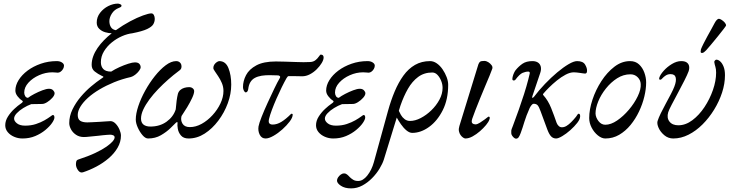

<svg xmlns="http://www.w3.org/2000/svg" viewBox="-20 -752 4037 1062"><path d="M104 14Q80 14 58 4.5Q36 -5 22.5 -21.5Q9 -38 9 -59Q9 -84 24 -107.5Q39 -131 59 -149.5Q79 -168 94 -178Q102 -183 105 -187.5Q108 -192 102 -196Q89 -204 77 -219.5Q65 -235 65 -251Q65 -280 83 -309Q101 -338 132.5 -361.5Q164 -385 205.5 -399.5Q247 -414 294 -414Q311 -414 322.5 -406.5Q334 -399 334 -389Q334 -380 329 -371Q324 -362 316 -356Q308 -350 300 -350Q295 -350 287 -351Q279 -352 270 -352Q232 -352 196 -336Q160 -320 137 -294.5Q114 -269 114 -240Q114 -229 119.5 -220Q125 -211 135 -211Q148 -221 170 -232.5Q192 -244 214.5 -252.5Q237 -261 251 -261Q266 -261 274 -252.5Q282 -244 282 -236Q282 -225 269.5 -211Q257 -197 241 -187Q225 -177 213 -177Q199 -177 185 -176.5Q171 -176 153 -176Q131 -168 109 -154.5Q87 -141 72.5 -125.5Q58 -110 58 -96Q58 -82 74 -69.5Q90 -57 119 -57Q152 -57 179 -66Q206 -75 226 -86.5Q246 -98 258 -107Q270 -116 272 -116Q281 -116 281 -102Q281 -91 268 -72Q255 -53 231 -33Q207 -13 175 0.5Q143 14 104 14Z M439 201Q423 206 411.5 189.5Q400 173 400 157Q400 149 402 141Q404 133 414 130Q469 112 507 94Q545 76 568.5 59.5Q592 43 603 30Q614 17 614 8Q614 0 606.5 -3.5Q599 -7 589 -7Q582 -7 571.5 -6Q561 -5 549 -4Q537 -3 523 -1Q499 1 477.5 3.5Q456 6 444 6Q419 6 400.5 -6.5Q382 -19 372.5 -37Q363 -55 363 -71Q363 -110 381 -147Q399 -184 426.5 -216.5Q454 -249 484.5 -274.5Q515 -300 539 -316Q547 -321 551 -324.5Q555 -328 544 -332Q521 -343 504 -356.5Q487 -370 487 -393Q487 -417 495.5 -440.5Q504 -464 519.5 -486.5Q535 -509 555 -529.5Q575 -550 598 -568Q582 -568 562.5 -573.5Q543 -579 529 -592.5Q515 -606 515 -627Q515 -657 533.5 -681Q552 -705 579 -718.5Q606 -732 632 -732Q637 -732 644.5 -729Q652 -726 652 -721Q652 -717 649.5 -714.5Q647 -712 637 -708Q613 -699 599 -677.5Q585 -656 585 -635Q585 -616 593.5 -602Q602 -588 621 -585Q660 -613 699.5 -634Q739 -655 771 -666.5Q803 -678 817 -678Q826 -678 831 -669Q836 -660 836 -648Q836 -632 828 -618Q820 -604 794 -591.5Q768 -579 712 -568Q685 -565 655 -552Q625 -539 598.5 -517.5Q572 -496 555 -468Q538 -440 538 -408Q538 -384 551.5 -370Q565 -356 595 -356Q615 -369 640.5 -380.5Q666 -392 689.5 -399.5Q713 -407 726 -407Q743 -407 750.5 -399Q758 -391 758 -380Q758 -372 749 -360Q740 -348 727.5 -338.5Q715 -329 704 -326Q655 -315 611 -297Q567 -279 530 -257Q493 -235 466.5 -211Q440 -187 425 -162.5Q410 -138 410 -116Q410 -93 423.5 -84Q437 -75 463 -75Q469 -75 489.5 -76Q510 -77 529 -78Q547 -79 566 -80.5Q585 -82 591 -82Q606 -82 619.5 -68Q633 -54 641 -35Q649 -16 649 -2Q649 33 630.5 65Q612 97 581 123.5Q550 150 513 169.5Q476 189 439 201Z M799 14Q784 14 768.5 -4Q753 -22 742 -46.5Q731 -71 731 -91Q731 -123 745 -165Q759 -207 783 -250.5Q807 -294 836.5 -331Q866 -368 896.5 -391Q927 -414 955 -414Q963 -414 969.5 -410.5Q976 -407 980 -400.5Q984 -394 984 -385Q984 -378 981.5 -372Q979 -366 967 -358Q940 -338 911 -312.5Q882 -287 855 -259Q828 -231 806.5 -202Q785 -173 772.5 -146Q760 -119 760 -96Q760 -74 773.5 -63Q787 -52 812 -52Q864 -52 901.5 -79Q939 -106 952 -147Q954 -173 957 -195Q960 -217 964 -233Q968 -246 977 -254Q986 -262 999 -266Q1012 -270 1026 -270Q1038 -270 1046 -263.5Q1054 -257 1054 -248Q1054 -234 1042.5 -209.5Q1031 -185 1015 -158.5Q999 -132 984 -110Q978 -87 989.5 -68Q1001 -49 1030 -49Q1063 -49 1095.5 -67Q1128 -85 1155.5 -115Q1183 -145 1199.5 -180Q1216 -215 1216 -249Q1216 -272 1207 -293Q1198 -314 1187 -330Q1177 -346 1168.5 -357.5Q1160 -369 1160 -376Q1160 -387 1166 -395.5Q1172 -404 1180 -409Q1188 -414 1193 -414Q1228 -414 1243.5 -375.5Q1259 -337 1259 -284Q1259 -233 1240 -181Q1221 -129 1187.5 -84.5Q1154 -40 1112 -13Q1070 14 1023 14Q995 14 981 -2.5Q967 -19 963.5 -39.5Q960 -60 962 -72Q963 -76 960 -76.5Q957 -77 953 -73Q944 -64 922.5 -43Q901 -22 870 -4Q839 14 799 14Z M1449 14Q1427 14 1416.5 -7Q1406 -28 1410 -53Q1413 -70 1427 -105.5Q1441 -141 1460 -182.5Q1479 -224 1497 -261.5Q1515 -299 1527 -319Q1532 -327 1527.5 -331Q1523 -335 1518 -335L1479 -336Q1421 -338 1389.5 -321Q1358 -304 1353 -259Q1352 -252 1348.5 -246.5Q1345 -241 1339 -241Q1334 -241 1329 -250.5Q1324 -260 1324 -270Q1324 -304 1341 -336.5Q1358 -369 1398 -390.5Q1438 -412 1506 -412Q1525 -412 1556.5 -411Q1588 -410 1617.5 -409Q1647 -408 1659 -408Q1679 -408 1696.5 -409Q1714 -410 1726 -420Q1736 -428 1743.5 -439Q1751 -450 1754 -450Q1762 -450 1766 -446Q1770 -442 1770 -434Q1770 -421 1759.5 -403.5Q1749 -386 1732 -369Q1715 -352 1694 -341Q1673 -330 1651 -330Q1645 -330 1630 -330.5Q1615 -331 1600 -331Q1585 -331 1577 -331Q1571 -331 1565 -320Q1553 -299 1538.5 -269.5Q1524 -240 1509.5 -207Q1495 -174 1484 -144.5Q1473 -115 1468 -94Q1464 -76 1470 -69.5Q1476 -63 1488 -63Q1512 -63 1536.5 -78Q1561 -93 1589 -121Q1590 -122 1591 -122.5Q1592 -123 1593 -123Q1599 -123 1599 -118Q1599 -102 1582.5 -80Q1566 -58 1542 -36.5Q1518 -15 1492.5 -0.5Q1467 14 1449 14Z M1823 14Q1799 14 1777 4.5Q1755 -5 1741.5 -21.5Q1728 -38 1728 -59Q1728 -84 1743 -107.5Q1758 -131 1778 -149.5Q1798 -168 1813 -178Q1821 -183 1824 -187.5Q1827 -192 1821 -196Q1808 -204 1796 -219.5Q1784 -235 1784 -251Q1784 -280 1802 -309Q1820 -338 1851.5 -361.5Q1883 -385 1924.5 -399.5Q1966 -414 2013 -414Q2030 -414 2041.5 -406.5Q2053 -399 2053 -389Q2053 -380 2048 -371Q2043 -362 2035 -356Q2027 -350 2019 -350Q2014 -350 2006 -351Q1998 -352 1989 -352Q1951 -352 1915 -336Q1879 -320 1856 -294.5Q1833 -269 1833 -240Q1833 -229 1838.5 -220Q1844 -211 1854 -211Q1867 -221 1889 -232.5Q1911 -244 1933.5 -252.5Q1956 -261 1970 -261Q1985 -261 1993 -252.5Q2001 -244 2001 -236Q2001 -225 1988.5 -211Q1976 -197 1960 -187Q1944 -177 1932 -177Q1918 -177 1904 -176.5Q1890 -176 1872 -176Q1850 -168 1828 -154.5Q1806 -141 1791.5 -125.5Q1777 -110 1777 -96Q1777 -82 1793 -69.5Q1809 -57 1838 -57Q1871 -57 1898 -66Q1925 -75 1945 -86.5Q1965 -98 1977 -107Q1989 -116 1991 -116Q2000 -116 2000 -102Q2000 -91 1987 -72Q1974 -53 1950 -33Q1926 -13 1894 0.5Q1862 14 1823 14Z M1922 290Q1887 290 1865.5 275.5Q1844 261 1844 247Q1844 238 1850 229Q1856 220 1865 213.5Q1874 207 1883 207Q1892 207 1899.5 213Q1907 219 1914 227Q1922 235 1933 242Q1944 249 1961 249Q1988 249 2012 218.5Q2036 188 2048 145L2126 -138Q2142 -196 2163 -246Q2184 -296 2211.5 -334Q2239 -372 2275.5 -393Q2312 -414 2359 -414Q2378 -414 2396 -401.5Q2414 -389 2428 -368.5Q2442 -348 2450.5 -325.5Q2459 -303 2459 -283Q2459 -202 2429 -142.5Q2399 -83 2353.5 -50Q2308 -17 2260 -17Q2245 -17 2228.5 -30.5Q2212 -44 2197.5 -65Q2183 -86 2172 -106L2186 -139Q2190 -130 2197.5 -116.5Q2205 -103 2218 -93Q2231 -83 2248 -83Q2276 -83 2307 -99Q2338 -115 2365.5 -141.5Q2393 -168 2410.5 -200.5Q2428 -233 2428 -266Q2428 -286 2420 -305.5Q2412 -325 2399.5 -338Q2387 -351 2371 -351Q2326 -351 2293 -326.5Q2260 -302 2236.5 -261Q2213 -220 2195 -168L2103 131Q2096 153 2079.5 180.5Q2063 208 2038.5 233Q2014 258 1984.5 274Q1955 290 1922 290Z M2554 14Q2549 14 2541.5 9Q2534 4 2527.5 -5Q2521 -14 2518.5 -26.5Q2516 -39 2521 -55L2626 -396Q2630 -407 2636 -411Q2642 -415 2659 -415Q2670 -415 2681 -408Q2692 -401 2699 -391.5Q2706 -382 2703 -372Q2699 -360 2688 -333.5Q2677 -307 2663 -274Q2649 -241 2635 -206.5Q2621 -172 2609.5 -142.5Q2598 -113 2592 -95Q2586 -76 2593 -70Q2600 -64 2610 -64Q2620 -64 2635 -73.5Q2650 -83 2662 -92Q2670 -98 2675.5 -102.5Q2681 -107 2682 -107Q2693 -107 2687 -91Q2683 -78 2668.5 -60.5Q2654 -43 2634.5 -26Q2615 -9 2594 2.5Q2573 14 2554 14Z M2834 15Q2829 15 2823 10Q2817 5 2812.5 -2Q2808 -9 2808 -15Q2808 -26 2808 -29.5Q2808 -33 2810 -38Q2812 -43 2817 -56Q2834 -101 2849.5 -145Q2865 -189 2878.5 -231Q2892 -273 2902 -312Q2908 -334 2910 -345Q2912 -356 2902 -356Q2887 -356 2870.5 -349Q2854 -342 2830 -310Q2826 -306 2820 -307Q2814 -308 2814 -315Q2814 -321 2816.5 -330.5Q2819 -340 2823.5 -349.5Q2828 -359 2832 -364Q2849 -385 2870 -399.5Q2891 -414 2925 -414Q2943 -414 2955 -406.5Q2967 -399 2971 -384Q2975 -369 2968 -348L2925 -221Q2921 -210 2925.5 -211Q2930 -212 2934 -217Q2961 -253 2994.5 -288Q3028 -323 3062 -351.5Q3096 -380 3125 -397Q3154 -414 3172 -414Q3205 -414 3216.5 -394.5Q3228 -375 3227 -360Q3227 -345 3216 -345Q3211 -345 3203 -346.5Q3195 -348 3186 -349Q3178 -350 3170 -351Q3162 -352 3154 -352Q3133 -352 3108.5 -339Q3084 -326 3060 -306.5Q3036 -287 3017 -268Q2998 -249 2988 -237Q2984 -233 2983.5 -230.5Q2983 -228 2985 -226Q3012 -196 3028.5 -154.5Q3045 -113 3059 -72Q3063 -62 3070.5 -55Q3078 -48 3088 -48Q3101 -48 3113.5 -55.5Q3126 -63 3139.5 -76.5Q3153 -90 3166 -106Q3172 -114 3174.5 -118.5Q3177 -123 3181 -123Q3184 -123 3186.5 -120Q3189 -117 3189 -109Q3189 -93 3173 -72.5Q3157 -52 3134.5 -32Q3112 -12 3090 1Q3068 14 3056 14Q3040 14 3029 3Q3018 -8 3008 -34L2970 -137Q2961 -162 2953.5 -170Q2946 -178 2932 -178Q2926 -178 2920 -170.5Q2914 -163 2910 -155Q2890 -110 2880.5 -78Q2871 -46 2860 -16Q2854 0 2848.5 7.5Q2843 15 2834 15Z M3328 14Q3308 14 3287 -3Q3266 -20 3252.5 -46Q3239 -72 3239 -99Q3239 -146 3257 -200.5Q3275 -255 3306.5 -303.5Q3338 -352 3378.5 -383Q3419 -414 3465 -414Q3495 -414 3514.5 -396Q3534 -378 3544 -350.5Q3554 -323 3554 -296Q3554 -260 3544 -218Q3534 -176 3514.5 -135Q3495 -94 3467.5 -60.5Q3440 -27 3405 -6.5Q3370 14 3328 14ZM3328 -62Q3359 -62 3393.5 -85.5Q3428 -109 3458.5 -145Q3489 -181 3507.5 -219.5Q3526 -258 3524 -287Q3523 -309 3507 -325Q3491 -341 3467 -341Q3428 -341 3393.5 -319Q3359 -297 3331.5 -262.5Q3304 -228 3289 -191Q3274 -154 3274 -124Q3275 -102 3290.5 -82Q3306 -62 3328 -62Z M3704 14Q3676 14 3654.5 -4Q3633 -22 3623 -44.5Q3613 -67 3617 -82Q3623 -101 3635.5 -126.5Q3648 -152 3663 -179.5Q3678 -207 3691 -232Q3704 -257 3710 -273Q3722 -304 3717.5 -323Q3713 -342 3689 -342Q3674 -342 3662.5 -334.5Q3651 -327 3644 -319Q3637 -311 3633 -311Q3628 -311 3626.5 -313.5Q3625 -316 3627 -323Q3632 -339 3651 -360.5Q3670 -382 3696.5 -398Q3723 -414 3748 -414Q3768 -414 3778.5 -406.5Q3789 -399 3791.5 -386.5Q3794 -374 3789 -358Q3782 -339 3765.5 -306.5Q3749 -274 3730 -238.5Q3711 -203 3695.5 -173.5Q3680 -144 3676 -131Q3667 -100 3683 -79.5Q3699 -59 3732 -59Q3772 -59 3809.5 -87Q3847 -115 3876.5 -159.5Q3906 -204 3923.5 -254.5Q3941 -305 3941 -350Q3941 -370 3937 -382.5Q3933 -395 3931 -408Q3930 -413 3934.5 -417.5Q3939 -422 3942 -422Q3953 -422 3964 -412Q3975 -402 3982.5 -383Q3990 -364 3990 -336Q3990 -289 3974 -240Q3958 -191 3930 -145.5Q3902 -100 3866 -64Q3830 -28 3788.5 -7Q3747 14 3704 14ZM3863 -459Q3855 -459 3855.5 -467Q3856 -475 3857 -479Q3861 -490 3870.5 -509Q3880 -528 3892 -550Q3904 -572 3915 -591.5Q3926 -611 3932 -623Q3937 -633 3943.5 -640.5Q3950 -648 3957 -648Q3962 -648 3971.5 -642Q3981 -636 3988.5 -627.5Q3996 -619 3996 -611Q3996 -609 3983 -592Q3970 -575 3951 -551.5Q3932 -528 3914 -506.5Q3896 -485 3886 -474Q3881 -469 3875 -464Q3869 -459 3863 -459Z"/></svg>

Font: EB Garamond
Style: Italic
Weight: 400
Italic angle: -17.2°
Designer: Georg Duffner and Octavio Pardo
Foundry: Georg Duffner
Version: Version 1.001